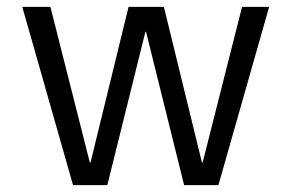

<svg xmlns="http://www.w3.org/2000/svg" viewBox="-20 -540 850 560"><path d="M127 -520 242 -66H244L355 -520H458L569 -66H571L686 -520H765L617 0H517L406 -447H404L293 0H193L45 -520Z"/></svg>

Font: M PLUS 1p
Style: Regular
Weight: 400
Version: Version 1.062